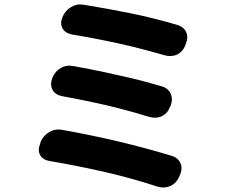

<svg xmlns="http://www.w3.org/2000/svg" viewBox="-20 -802 1040 856"><path d="M258 -725Q270 -754 296 -770Q322 -786 353 -781Q463 -763 561.5 -743Q660 -723 767 -692Q799 -683 810 -659Q821 -635 808 -606L806 -599Q794 -570 768.5 -558.5Q743 -547 712 -556Q609 -586 512.5 -607.5Q416 -629 302 -648Q271 -654 259 -675Q247 -696 258 -725ZM213 -454Q225 -484 251.5 -499Q278 -514 309 -507Q382 -494 445 -480.5Q508 -467 569.5 -452.5Q631 -438 698 -418Q729 -410 740.5 -385.5Q752 -361 741 -331L738 -326Q727 -296 701.5 -284Q676 -272 645 -281Q580 -301 520 -316.5Q460 -332 397 -345.5Q334 -359 258 -373Q227 -379 214.5 -401Q202 -423 213 -454ZM161 -169Q173 -198 200 -213.5Q227 -229 258 -223Q391 -199 509 -171Q627 -143 743 -108Q774 -99 784.5 -74.5Q795 -50 782 -21L778 -12Q765 16 739 27.5Q713 39 682 30Q566 -8 448.5 -35Q331 -62 202 -84Q171 -89 159 -110.5Q147 -132 159 -161Z"/></svg>

Font: Chiron GoRound TC EB
Style: Regular
Weight: 700
Designer: Ryoko NISHIZUKA 西塚涼子 (kana, bopomofo & ideographs); Paul D. Hunt (Latin, Greek & Cyrillic); Sandoll Communications 산돌커뮤니
Foundry: Adobe
Version: Version 1.000;hotconv 1.1.1;makeotfexe 2.6.0